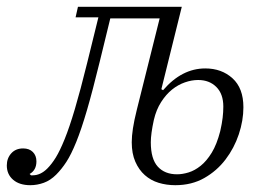

<svg xmlns="http://www.w3.org/2000/svg" viewBox="-46 -532 799 564"><path d="M43 12Q11 12 -7.5 -4Q-26 -20 -26 -46Q-26 -67 -13 -81.5Q0 -96 22 -96Q40 -96 50.5 -85.5Q61 -75 61 -58Q61 -32 41 -21L45 -17H50Q73 -17 93 -37Q106 -50 118 -69.5Q130 -89 144 -123.5Q158 -158 174 -212Q190 -266 210 -347L243 -481H176L183 -512H488L428 -270L433 -267Q488 -331 557 -331Q605 -331 637 -302Q669 -273 669 -217Q669 -178 655.5 -137.5Q642 -97 616.5 -63.5Q591 -30 554 -9Q517 12 469 12Q443 12 420 5Q397 -2 379.5 -17.5Q362 -33 351.5 -57Q341 -81 341 -114Q341 -132 344.5 -155Q348 -178 356 -210L423 -478H278L247 -351Q226 -265 209.5 -208.5Q193 -152 178 -115Q163 -78 149 -56.5Q135 -35 119 -19Q102 -2 82.5 5Q63 12 43 12ZM474 -20Q490 -20 508 -25.5Q526 -31 543.5 -45Q561 -59 576 -83.5Q591 -108 601 -147Q606 -169 608 -186Q610 -203 610 -219Q610 -256 589.5 -276.5Q569 -297 536 -297Q517 -297 497 -290Q477 -283 459.5 -269Q442 -255 427.5 -232.5Q413 -210 406 -180Q397 -139 397 -114Q397 -65 417.5 -42.5Q438 -20 474 -20Z"/></svg>

Font: IBM Plex Serif Light
Style: Italic
Weight: 300
Italic angle: -14°
Designer: Mike Abbink, Paul van der Laan, Pieter van Rosmalen
Foundry: Bold Monday
Version: Version 3.001